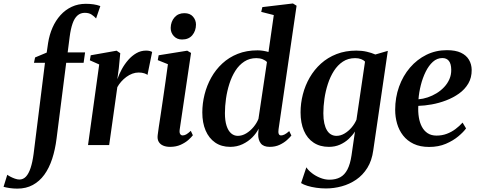

<svg xmlns="http://www.w3.org/2000/svg" viewBox="-148 -837 2758 1108"><path d="M129.5 -588.5Q137 -636.5 155 -677.5Q173 -718.5 201 -749.5Q229 -780.5 266 -797.8Q303 -815 347.5 -815Q370.5 -815 391.5 -812Q412.5 -809 431 -802L406.5 -730.5Q396.5 -742 381 -752.5Q365.5 -763 341.5 -763Q316.5 -763 299 -747.5Q281.5 -732 270.8 -701.2Q260 -670.5 254 -624.5L242.5 -534.5H343L334.5 -474.5H234L178.5 -38Q170.5 26.5 153 79.8Q135.5 133 107.8 171.2Q80 209.5 41.2 230.5Q2.5 251.5 -48 251.5Q-72 251.5 -93 248.2Q-114 245 -127.5 241L-106 171.5Q-100.5 176 -88.2 182.5Q-76 189 -61.8 194Q-47.5 199 -36 199Q-14 199 1.8 182.2Q17.5 165.5 28.5 132.5Q39.5 99.5 46 50.5L111.5 -474.5H48L54.5 -505.5L121.5 -533.5Z M360 0 424.5 -465 370.5 -489 375.5 -518 525 -544.5 546 -530 537.5 -442 529 -379.5Q539 -408.5 555 -437.8Q571 -467 592.2 -491.2Q613.5 -515.5 639.2 -530.2Q665 -545 695 -545Q707.5 -545 716.8 -542.5Q726 -540 730 -537L703 -404.5Q699 -409 685 -413.8Q671 -418.5 652 -418.5Q633.5 -418.5 615.5 -411.8Q597.5 -405 581.2 -393Q565 -381 551.5 -365.8Q538 -350.5 529 -334L482 0Z M833.5 10.5Q810.5 10.5 793.5 3.2Q776.5 -4 767.8 -19Q759 -34 762 -57.5Q763.5 -72.5 768.2 -103Q773 -133.5 779.2 -175Q785.5 -216.5 792.5 -265Q799.5 -313.5 807 -365Q814.5 -416.5 821 -466.5L762.5 -490L767.5 -518L932.5 -544.5L954.5 -531.5L889 -89.5Q886.5 -71.5 891.8 -63.5Q897 -55.5 906 -55.5Q916 -55.5 926.5 -61.2Q937 -67 953 -82L965 -56.5Q956.5 -45 938.8 -29.2Q921 -13.5 894.5 -1.5Q868 10.5 833.5 10.5ZM902.5 -609Q873 -609 854.8 -629Q836.5 -649 837 -676.5Q838 -712.5 859.2 -736.8Q880.5 -761 916 -761Q948.5 -761 965.8 -741Q983 -721 983 -695Q982.5 -658.5 961.8 -633.8Q941 -609 902.5 -609Z M1459.5 -91Q1457 -73.5 1460.5 -64.5Q1464 -55.5 1474 -55.5Q1483.5 -55.5 1494.8 -61.2Q1506 -67 1521 -80.5L1533.5 -55Q1525 -44 1507.8 -28.5Q1490.5 -13 1465.5 -1.2Q1440.5 10.5 1408.5 10.5Q1372.5 10.5 1357 -9.5Q1341.5 -29.5 1342 -62L1344.5 -94.5Q1332 -68.5 1308.2 -44.5Q1284.5 -20.5 1252 -5Q1219.5 10.5 1180.5 10.5Q1129.5 10.5 1093.5 -14.5Q1057.5 -39.5 1038.5 -84Q1019.5 -128.5 1019.5 -188Q1019.5 -240 1032.5 -291.8Q1045.5 -343.5 1071 -389.2Q1096.5 -435 1134.8 -470.5Q1173 -506 1223.8 -526.2Q1274.5 -546.5 1338.5 -546.5Q1354.5 -546.5 1371.2 -543.8Q1388 -541 1401.5 -537L1432 -750L1359.5 -768.5L1366 -796L1542.5 -817L1563.5 -804ZM1392.5 -479Q1384 -488.5 1368 -495Q1352 -501.5 1331.5 -501.5Q1292 -501.5 1261.8 -481.8Q1231.5 -462 1210.2 -428.5Q1189 -395 1175.8 -353.5Q1162.5 -312 1156.2 -268Q1150 -224 1150 -184Q1150 -140.5 1159.5 -111.2Q1169 -82 1185.8 -67.5Q1202.5 -53 1224.5 -53Q1249 -53 1272.8 -67.2Q1296.5 -81.5 1315.2 -104.2Q1334 -127 1343.5 -151Z M2006 30.5Q1998 90 1971.8 132Q1945.5 174 1907.2 200Q1869 226 1824 238.2Q1779 250.5 1733 250.5Q1704.5 250.5 1676.8 246.5Q1649 242.5 1626.2 235.5Q1603.5 228.5 1589.5 219.5L1620 128.5Q1630.5 145.5 1651.8 162Q1673 178.5 1699.8 189.2Q1726.5 200 1753 200Q1789.5 200 1815.2 186Q1841 172 1857 141Q1873 110 1880.5 60L1900.5 -78Q1886 -55.5 1864.2 -35.2Q1842.5 -15 1813.8 -2.2Q1785 10.5 1750 10.5Q1698.5 10.5 1661.8 -13.8Q1625 -38 1605.8 -82.8Q1586.5 -127.5 1586.5 -188.5Q1586.5 -241 1599.8 -292.5Q1613 -344 1639.2 -389.5Q1665.5 -435 1704.2 -470Q1743 -505 1794.2 -525Q1845.5 -545 1908.5 -545Q1940.5 -545 1968.8 -538.5Q1997 -532 2018 -522.5L2090 -543.5ZM1958.5 -481.5Q1950 -490.5 1935.5 -496Q1921 -501.5 1901.5 -501.5Q1861 -501.5 1830.8 -481.5Q1800.5 -461.5 1779 -427.8Q1757.5 -394 1744 -352.2Q1730.5 -310.5 1724.2 -266.8Q1718 -223 1718 -183.5Q1718 -150 1723.5 -125.5Q1729 -101 1739 -84.8Q1749 -68.5 1763 -60.8Q1777 -53 1793.5 -53Q1817.5 -53 1840.2 -66.5Q1863 -80 1881 -101.2Q1899 -122.5 1909 -146Z M2541.5 -96Q2527 -75.5 2497.2 -50.5Q2467.5 -25.5 2425 -7.2Q2382.5 11 2328.5 11Q2276.5 11 2239.2 -6.8Q2202 -24.5 2178.2 -55Q2154.5 -85.5 2143.5 -123.8Q2132.5 -162 2132.5 -203Q2132.5 -274.5 2155 -337Q2177.5 -399.5 2218 -446.8Q2258.5 -494 2312.8 -520.8Q2367 -547.5 2431 -547.5Q2480.5 -547.5 2511.8 -532.8Q2543 -518 2558.2 -492.2Q2573.5 -466.5 2574 -434Q2574.5 -389 2554.5 -355Q2534.5 -321 2500.8 -297Q2467 -273 2426.2 -257.5Q2385.5 -242 2343.8 -234.5Q2302 -227 2266 -226Q2264 -191.5 2269 -160.5Q2274 -129.5 2286.5 -105.8Q2299 -82 2320 -68.2Q2341 -54.5 2371 -54.5Q2403 -54.5 2430.2 -64.8Q2457.5 -75 2480.5 -92.2Q2503.5 -109.5 2521.5 -129.5ZM2405 -502Q2374 -502 2350 -480.2Q2326 -458.5 2308.5 -423Q2291 -387.5 2280.5 -345.8Q2270 -304 2267 -264Q2293 -266 2320 -275Q2347 -284 2371.5 -299Q2396 -314 2415.2 -334.5Q2434.5 -355 2445.5 -380.2Q2456.5 -405.5 2456 -435Q2455.5 -469.5 2442.2 -485.8Q2429 -502 2405 -502Z"/></svg>

Font: Merriweather 72pt SemiBold
Style: Italic
Weight: 600
Italic angle: -7.8°
Version: Version 2.101